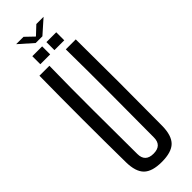

<svg xmlns="http://www.w3.org/2000/svg" viewBox="-332 -1028 1050 1050"><g transform="rotate(-45 193.0 -502.5)"><path d="M193 7Q119 7 86.5 -25Q54 -57 53 -131Q49 -466 53 -800H130Q127 -633 127.5 -459.5Q128 -286 129 -119Q129 -57 193 -57Q257 -57 257 -119Q258 -286 258.5 -459.5Q259 -633 257 -800H334Q337 -466 334 -131Q333 -57 300.5 -25Q268 7 193 7ZM210 -841V-903H286V-841ZM101 -841V-903H177V-841ZM85 -1012H142L191 -965L241 -1012H297L217 -941H165Z"/></g></svg>

Font: Big Shoulders Display Medium
Style: Regular
Weight: 500
Designer: Patric King
Foundry: XO Type Co
Version: Version 1.000; ttfautohint (v1.8.2)